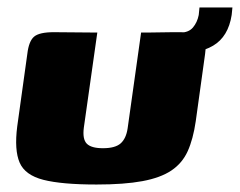

<svg xmlns="http://www.w3.org/2000/svg" viewBox="-20 -486 641 513"><path d="M240 -399 204 -145Q200 -114 212 -102Q224 -90 255 -90Q288 -90 302.5 -103Q317 -116 321 -143L357 -399Q358 -399 372.5 -399Q387 -399 406.5 -399.5Q426 -400 442 -400Q458 -400 461 -400Q488 -400 504.5 -397.5Q521 -395 526.5 -383.5Q532 -372 528 -342L503 -162Q496 -114 481.5 -82Q467 -50 438 -30.5Q409 -11 360.5 -2Q312 7 238 7Q145 7 96 -5.5Q47 -18 32.5 -51.5Q18 -85 26 -148L53 -342Q57 -376 71 -388Q85 -400 124 -400Q154 -400 182 -399.5Q210 -399 240 -399ZM434 -341 441 -399H462Q484 -399 495.5 -412.5Q507 -426 511 -446L513 -466H601L599 -446Q590 -388 549.5 -364Q509 -340 434 -341Z"/></svg>

Font: Genos Thin ExtraBold
Style: Italic
Weight: 800
Italic angle: -8°
Version: Version 1.010